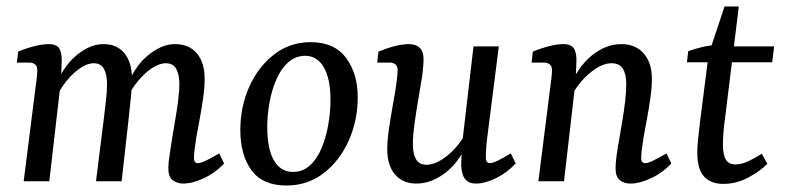

<svg xmlns="http://www.w3.org/2000/svg" viewBox="-20 -559 2420 592"><path d="M545 7Q526 7 512.5 -3.5Q499 -14 499 -40Q499 -56 502.5 -78.5Q506 -101 510 -128Q514 -154 519.5 -185Q525 -216 529 -246.5Q533 -277 533 -300Q533 -329 523.5 -346.5Q514 -364 491 -364Q471 -364 448 -348.5Q425 -333 404.5 -308Q384 -283 372 -255L367 -281Q391 -350 434 -386.5Q477 -423 520 -423Q563 -423 587 -394.5Q611 -366 611 -316Q611 -290 606.5 -258Q602 -226 596 -193.5Q590 -161 585 -134Q582 -113 580 -97.5Q578 -82 578 -72Q578 -56 590 -56Q599 -56 614.5 -63.5Q630 -71 656 -86L671 -55Q644 -26 608.5 -9.5Q573 7 545 7ZM53 0 89 -285Q91 -297 93 -316Q95 -335 95 -343Q95 -355 88 -360.5Q81 -366 71 -366H32L36 -400Q63 -411 87.5 -417Q112 -423 130 -423Q157 -423 164.5 -406.5Q172 -390 170 -362L168 -312L132 0ZM276 0 299 -184Q302 -208 306 -242.5Q310 -277 310 -300Q310 -329 300.5 -346.5Q291 -364 269 -364Q249 -364 226.5 -348.5Q204 -333 184 -308Q164 -283 152 -255L146 -281Q171 -350 213.5 -386.5Q256 -423 299 -423Q341 -423 364 -394.5Q387 -366 387 -315Q387 -289 383 -254Q379 -219 376 -187L355 0Z M863 13Q790 13 755.5 -34Q721 -81 721 -158Q721 -230 748.5 -291.5Q776 -353 825 -391Q874 -429 938 -429Q1011 -429 1047 -380.5Q1083 -332 1083 -259Q1083 -188 1055.5 -126Q1028 -64 978.5 -25.5Q929 13 863 13ZM881 -29Q912 -28 934.5 -48Q957 -68 971 -101Q985 -134 992 -173.5Q999 -213 999 -251Q999 -315 979 -350.5Q959 -386 922 -387Q892 -387 869.5 -367.5Q847 -348 832.5 -315Q818 -282 811 -243Q804 -204 804 -167Q804 -101 824 -65.5Q844 -30 881 -29Z M1264 7Q1222 7 1198 -21Q1174 -49 1174 -99Q1174 -125 1179 -159.5Q1184 -194 1190 -228Q1196 -262 1200 -286Q1202 -301 1204 -317Q1206 -333 1206 -343Q1206 -355 1199 -360.5Q1192 -366 1182 -366H1143L1147 -400Q1174 -411 1198 -417Q1222 -423 1240 -423Q1286 -423 1286 -376Q1286 -368 1285 -355.5Q1284 -343 1282 -326Q1277 -294 1270 -254Q1263 -214 1258 -177Q1253 -140 1253 -114Q1253 -86 1262.5 -68.5Q1272 -51 1295 -51Q1317 -51 1341 -66Q1365 -81 1386 -105Q1407 -129 1420 -156L1426 -130Q1400 -63 1355.5 -28Q1311 7 1264 7ZM1447 7Q1426 7 1414.5 -6.5Q1403 -20 1402 -50Q1402 -62 1403.5 -84.5Q1405 -107 1406 -125L1440 -416H1518L1484 -148Q1481 -127 1479.5 -107Q1478 -87 1478 -74Q1478 -56 1490 -56Q1499 -56 1514.5 -63.5Q1530 -71 1555 -86L1570 -55Q1543 -26 1509 -9.5Q1475 7 1447 7Z M1924 7Q1904 7 1891 -3.5Q1878 -14 1878 -40Q1878 -56 1881 -78.5Q1884 -101 1889 -128Q1893 -154 1898.5 -185Q1904 -216 1907.5 -246.5Q1911 -277 1911 -300Q1911 -330 1900.5 -347Q1890 -364 1866 -364Q1843 -364 1818.5 -348.5Q1794 -333 1772.5 -308Q1751 -283 1738 -255L1733 -281Q1759 -350 1803 -386.5Q1847 -423 1896 -423Q1939 -423 1964.5 -394.5Q1990 -366 1990 -316Q1990 -290 1985.5 -258Q1981 -226 1975 -193.5Q1969 -161 1964 -134Q1961 -113 1959 -97.5Q1957 -82 1957 -72Q1957 -56 1969 -56Q1978 -56 1993.5 -63.5Q2009 -71 2035 -86L2050 -55Q2023 -26 1987.5 -9.5Q1952 7 1924 7ZM1640 0 1676 -285Q1678 -297 1680 -316Q1682 -335 1682 -343Q1682 -355 1675 -360.5Q1668 -366 1658 -366H1619L1623 -400Q1650 -411 1674.5 -417Q1699 -423 1716 -423Q1744 -423 1751.5 -406.5Q1759 -390 1757 -362L1755 -312L1719 0Z M2210 8Q2172 8 2151 -14.5Q2130 -37 2130 -89Q2130 -109 2133 -135Q2136 -161 2138 -180L2165 -392L2214 -539H2258L2216 -198Q2213 -178 2211 -154.5Q2209 -131 2209 -115Q2209 -82 2218 -67Q2227 -52 2247 -52Q2266 -52 2286.5 -61.5Q2307 -71 2329 -85L2346 -54Q2325 -32 2288 -12Q2251 8 2210 8ZM2098 -367 2102 -401Q2120 -408 2143 -413.5Q2166 -419 2191 -421L2219 -416H2367L2361 -367Z"/></svg>

Font: Yrsa
Style: Italic
Weight: 400
Italic angle: -7.10001°
Designer: Anna Giedrys (Yrsa+Rasa design), David Brezina (Yrsa art-direction, Rasa art-direction, design)
Foundry: Rosetta Type Foundry
Version: Version 2.004